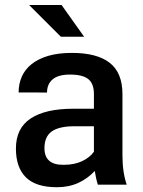

<svg xmlns="http://www.w3.org/2000/svg" viewBox="-20 -754 582 784"><path d="M323.5 -604H228.5L99 -733.5H231.5ZM212.5 10.5Q126.5 10.5 85.8 -29.8Q45 -70 45 -147.5Q45 -230.5 105.2 -270.2Q165.5 -310 278.5 -310H363.5V-370.5Q363.5 -412.5 340.5 -431Q317.5 -449.5 266 -449.5Q218 -449.5 195 -430Q172 -410.5 172 -376Q143 -376 114.5 -376.5H112.5Q109.5 -376.5 106.5 -376.5H104.5Q102.5 -376.5 100 -376.5H98.5Q95.5 -376.5 93 -376.5H91Q90.5 -376.5 89.5 -376.5H87.5Q86.5 -376.5 86 -376.5H65Q63.5 -376.5 62.5 -376.5H60.5Q59.5 -376.5 58.5 -376.5H56Q56 -411.5 69 -441Q82 -470.5 108.8 -492Q135.5 -513.5 176.5 -525.8Q217.5 -538 273.5 -538Q376 -538 428 -497.5Q480 -457 480 -369.5V-120.5Q480 -50 497.5 0H379.5Q375 -14.5 372 -28.5Q369 -42.5 367 -56Q338.5 -25 299.8 -7.2Q261 10.5 212.5 10.5ZM240.5 -81Q284 -81 315.8 -96.2Q347.5 -111.5 363.5 -134.5V-238.5H284.5Q221 -238.5 191.2 -217.2Q161.5 -196 161.5 -149Q161.5 -81 237.5 -81Z"/></svg>

Font: Roberto Sans Medium
Style: Regular
Weight: 500
Designer: Google (font) & Cristiano Sobral (main changes)
Version: Version 1.000;October 12, 2021;FontCreator 14.0.0.2814 64-bi